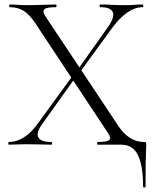

<svg xmlns="http://www.w3.org/2000/svg" viewBox="-20 -645 687 856"><path d="M20 0Q17 0 17 -6Q17 -12 20 -12Q54 -12 86.5 -32.5Q119 -53 147 -92L305 -309L316 -299L168 -92Q140 -53 151 -32.5Q162 -12 209 -12Q212 -12 212 -6Q212 0 209 0Q183 0 159.5 -1Q136 -2 97 -2Q72 -2 57 -1Q42 0 20 0ZM331 -316 320 -325 461 -524Q492 -568 483 -590.5Q474 -613 427 -613Q424 -613 424 -619Q424 -625 427 -625Q453 -625 477 -623.5Q501 -622 539 -622Q564 -622 579 -623.5Q594 -625 616 -625Q619 -625 619 -619Q619 -613 616 -613Q582 -613 548 -589.5Q514 -566 482 -523ZM520 0H415Q413 0 413 -6Q413 -12 415 -12Q456 -12 466.5 -20.5Q477 -29 462 -51L137 -542Q111 -581 85 -597Q59 -613 23 -613Q21 -613 21 -619Q21 -625 23 -625Q41 -625 60.5 -623.5Q80 -622 97 -622Q137 -622 170.5 -623.5Q204 -625 229 -625Q232 -625 232 -619Q232 -613 229 -613Q188 -613 178 -604Q168 -595 182 -573L508 -83Q531 -48 560 -30Q589 -12 621 -12Q629 -12 630.5 -10Q632 -8 632 0Q632 13 631 30Q630 47 629.5 82.5Q629 118 629 187Q629 191 623.5 191Q618 191 618 187Q618 95 595.5 47.5Q573 0 520 0Z"/></svg>

Font: Cormorant Infant Light
Style: Regular
Weight: 300
Designer: Christian Thalmann (Catharsis Fonts)
Foundry: Catharsis Fonts
Version: Version 4.001